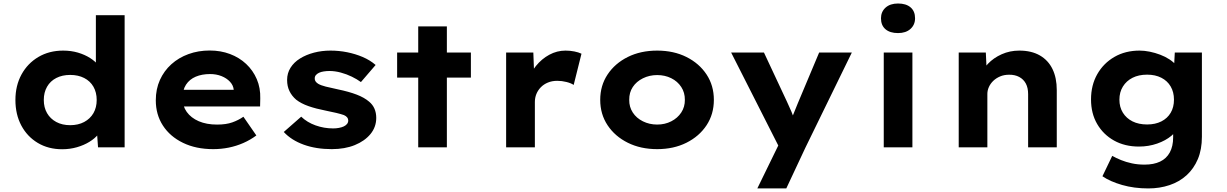

<svg xmlns="http://www.w3.org/2000/svg" viewBox="-20 -825 6868 1075"><path d="M328.1 10.6Q250.5 10.6 191.4 -24.9Q132.2 -60.4 99.2 -122.5Q66.3 -184.6 66.3 -265.3Q66.3 -345.4 100.3 -407.8Q134.4 -470.2 194.9 -506Q255.4 -541.7 333.6 -541.7Q377.8 -541.7 416.1 -530.5Q454.5 -519.2 484.7 -500Q514.9 -480.8 533.4 -456.4Q552 -432.1 555.5 -406.5L516.8 -397.6V-740H677.8V0H528.9L519.7 -129L551.8 -120.8Q548.9 -95.7 529.8 -72.5Q510.8 -49.4 480.3 -30.7Q449.9 -12 410.8 -0.7Q371.6 10.6 328.1 10.6ZM373 -124.1Q417.7 -124.1 451.3 -142Q484.9 -160 503.2 -191.5Q521.4 -223.1 521.4 -265.3Q521.4 -307.5 503.2 -339.4Q484.9 -371.2 451.3 -388.3Q417.7 -405.5 373 -405.5Q328.4 -405.5 295.1 -388.3Q261.7 -371.2 243.5 -339.4Q225.2 -307.5 225.2 -265.3Q225.2 -223.1 243.5 -191.5Q261.7 -160 295.1 -142Q328.4 -124.1 373 -124.1Z M1173.9 10Q1077 10 1004.4 -25.4Q931.8 -60.7 892 -122.2Q852.3 -183.6 852.3 -263.3Q852.3 -326.2 875.3 -377.2Q898.3 -428.2 939.3 -465.2Q980.4 -502.2 1035.4 -522.2Q1090.4 -542.2 1154 -542.2Q1215.6 -542.2 1267.7 -522.6Q1319.7 -503 1358.2 -467Q1396.6 -431 1417.7 -381.9Q1438.8 -332.8 1437.2 -274L1436.2 -228.8H956.9L933.9 -322.3H1305.8L1288.6 -301.9V-322.4Q1286.3 -347.4 1267.7 -367.3Q1249.2 -387.3 1220.1 -398.9Q1191 -410.4 1156.3 -410.4Q1110.6 -410.4 1075.9 -395.7Q1041.2 -381 1021.5 -351Q1001.9 -321 1001.9 -275.5Q1001.9 -231.4 1025.6 -198.3Q1049.3 -165.2 1092.7 -146.3Q1136.1 -127.5 1195.4 -127.5Q1246.2 -127.5 1280.6 -139.8Q1315 -152 1342.8 -171.4L1415.3 -66.6Q1381.9 -41.7 1342.3 -24.3Q1302.7 -7 1260.5 1.5Q1218.3 10 1173.9 10Z M1837.6 10Q1749.6 10 1680.5 -15Q1611.4 -40 1568.8 -86.1L1666.4 -171.7Q1699.8 -139.7 1747 -122.9Q1794.2 -106 1845.5 -106Q1861.9 -106 1877.5 -108.9Q1893 -111.7 1904.6 -117.1Q1916.1 -122.5 1923 -130.9Q1929.8 -139.4 1929.8 -150.6Q1929.8 -169.9 1905.6 -180.7Q1889.3 -186.5 1863 -192.8Q1836.7 -199.1 1804 -205.5Q1749 -216.2 1707.5 -230.7Q1665.9 -245.2 1638.2 -266.9Q1614 -287.6 1600.8 -314.8Q1587.5 -341.9 1587.5 -377.5Q1587.5 -415.1 1606.6 -445.7Q1625.7 -476.3 1659.7 -497.4Q1693.7 -518.6 1737.8 -530.2Q1781.8 -541.7 1830.1 -541.7Q1878 -541.7 1923.9 -532.5Q1969.9 -523.3 2011.1 -505.7Q2052.3 -488 2083.1 -461.2L2000.8 -365.5Q1978.9 -381.6 1949.9 -395.7Q1920.8 -409.9 1888.2 -418.7Q1855.6 -427.5 1825 -427.5Q1808.2 -427.5 1792.8 -425.1Q1777.4 -422.8 1766.4 -417.6Q1755.3 -412.4 1748.8 -404.7Q1742.2 -397 1742.2 -386.3Q1741.6 -376.7 1747 -369.1Q1752.3 -361.5 1761.6 -355.8Q1776.3 -347.1 1803.9 -340.1Q1831.4 -333.1 1872.6 -324.5Q1933.8 -311.8 1976.9 -295.3Q2019.9 -278.8 2046.4 -256Q2066.5 -239.6 2076.6 -216.5Q2086.6 -193.3 2086.6 -165.2Q2086.6 -113.9 2054.3 -74.5Q2021.9 -35.2 1966.3 -12.6Q1910.7 10 1837.6 10Z M2321.6 0V-677.3H2482V0ZM2203.5 -390.6V-530.7H2616.5V-390.6Z M2813.8 0V-530.7H2966.1L2972.9 -348.3L2934.9 -367.4Q2948.4 -416 2980.6 -455.6Q3012.7 -495.3 3055.6 -518.5Q3098.5 -541.7 3146.1 -541.7Q3171.6 -541.7 3195.4 -537Q3219.2 -532.3 3235.7 -524.3L3192 -349.4Q3177.2 -359.6 3151.6 -366Q3126.1 -372.5 3099.8 -372.5Q3071 -372.5 3047.7 -362.8Q3024.4 -353.2 3008.1 -336.5Q2991.8 -319.8 2983.2 -298.8Q2974.7 -277.7 2974.7 -253.9V0Z M3659.5 10Q3566.8 10 3495 -25.8Q3423.1 -61.6 3381.9 -123.6Q3340.6 -185.7 3340.6 -265.9Q3340.6 -346 3381.9 -408.1Q3423.1 -470.2 3495 -506Q3566.8 -541.7 3659.5 -541.7Q3751.8 -541.7 3823.3 -506Q3894.9 -470.2 3935.9 -408.1Q3976.9 -346 3976.9 -265.9Q3976.9 -185.7 3935.9 -123.6Q3894.9 -61.6 3823.3 -25.8Q3751.8 10 3659.5 10ZM3659.5 -127.6Q3703 -127.6 3738.3 -145.7Q3773.6 -163.7 3794.3 -195Q3814.9 -226.4 3814.5 -265.9Q3814.9 -306.4 3794.3 -338Q3773.6 -369.6 3738.3 -387.1Q3703 -404.7 3659.5 -404.7Q3616 -404.7 3579.6 -386.6Q3543.2 -368.6 3522.9 -337.8Q3502.5 -307 3503 -265.9Q3502.5 -226.4 3522.9 -195Q3543.2 -163.7 3579.6 -145.7Q3616 -127.6 3659.5 -127.6Z M4220.2 230 4359.1 -54.6 4356.1 26.4 4073.7 -530.7H4257.4L4386.3 -255.4Q4399.7 -227.1 4411.7 -198.6Q4423.7 -170.1 4431.4 -141.6L4400.6 -133.5Q4409.9 -155.8 4422.2 -185.8Q4434.5 -215.8 4446.9 -246.7L4566.3 -530.7H4749.3L4489.3 2L4382.4 230Z M4928.1 0V-530.7H5088.5V0ZM5008 -639.8Q4962.9 -639.8 4937.7 -661.4Q4912.6 -683 4912.6 -722.6Q4912.6 -759.1 4938.2 -782.3Q4963.9 -805.4 5008 -805.4Q5053 -805.4 5078.2 -783.8Q5103.4 -762.2 5103.4 -722.6Q5103.4 -686.2 5077.7 -663Q5052 -639.8 5008 -639.8Z M5347.8 0V-530.7H5499.6L5505.4 -406.7L5467.3 -395.9Q5480 -434.7 5511.4 -467.8Q5542.9 -500.9 5588.5 -521.3Q5634.2 -541.7 5687 -541.7Q5754.9 -541.7 5802 -514.7Q5849 -487.6 5872.9 -438.3Q5896.8 -389 5896.8 -320.6V0H5736.4V-298.1Q5736.4 -333.4 5723.6 -357.2Q5710.8 -381.1 5686.6 -394.1Q5662.4 -407 5630.1 -406.6Q5601.9 -406.6 5579.6 -397.1Q5557.3 -387.7 5541.3 -372.3Q5525.4 -356.9 5516.8 -337.9Q5508.2 -318.8 5508.2 -299.1V0H5428.5Q5396.2 0 5376 0Q5355.8 0 5347.8 0Z M6409.2 230Q6330 230 6262.4 210.6Q6194.8 191.1 6152.5 161.8L6207.3 47.7Q6229.4 60.1 6256.7 71.2Q6284 82.4 6317 89.5Q6349.9 96.7 6388.5 96.7Q6439.9 96.7 6475.3 79.8Q6510.7 63 6529.6 28.6Q6548.4 -5.8 6548.4 -56.1V-129L6578.9 -123.8Q6571.2 -92 6539 -65Q6506.8 -37.9 6458.9 -21.1Q6410.9 -4.4 6356.8 -4.4Q6278.1 -4.4 6217.9 -37.8Q6157.7 -71.3 6123.1 -130.5Q6088.6 -189.7 6088.6 -268.2Q6088.6 -348.3 6123.6 -409.8Q6158.7 -471.3 6219.8 -506.5Q6280.9 -541.7 6360.6 -541.7Q6387.6 -541.7 6417.6 -535.6Q6447.5 -529.5 6475.9 -518.7Q6504.4 -507.9 6527.8 -492.5Q6551.2 -477.1 6566.4 -458.6Q6581.6 -440.1 6584.2 -419.2L6551.3 -410.6L6557.6 -530.7H6709.4V-59.5Q6709.4 11.8 6686.8 65.6Q6664.1 119.4 6623.8 156.1Q6583.5 192.9 6528.4 211.4Q6473.2 230 6409.2 230ZM6402.8 -128.1Q6448.4 -128.1 6482.5 -145.3Q6516.5 -162.6 6534.7 -193.7Q6553 -224.8 6553 -267Q6553 -309.3 6534.5 -340.9Q6516.1 -372.5 6482.2 -389.7Q6448.4 -407 6402.8 -407Q6355.5 -407 6321 -389.5Q6286.5 -372 6267 -340.4Q6247.5 -308.8 6247.5 -267Q6247.5 -225.2 6267 -193.9Q6286.5 -162.6 6321 -145.3Q6355.5 -128.1 6402.8 -128.1Z"/></svg>

Font: Lexend Exa
Style: Regular
Weight: 400
Designer: Bonnie Shaver-Troup, Thomas Jockin
Foundry: Lexend
Version: Version 1.007